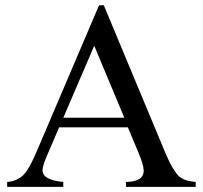

<svg xmlns="http://www.w3.org/2000/svg" viewBox="-20 -725 788 745"><path d="M7.8 0V-19Q49.8 -22 75.2 -50.8Q85.9 -63 97.4 -84.5Q108.9 -106 122.1 -136.7L364.3 -704.6H382.8L621.6 -131.8Q636.2 -96.7 649.7 -74.2Q663.1 -51.8 674.3 -41Q696.8 -22 739.3 -19V0H468.8V-19Q537.6 -20 537.6 -63Q537.6 -84.5 517.6 -131.8L476.1 -231H209.5L162.1 -120.6Q145 -80.6 145 -64.5Q145 -26.4 225.6 -19V0ZM225.6 -268.1H462.4L345.7 -547.4Z"/></svg>

Font: Nuosu SIL
Style: Regular
Weight: 400
Designer: Peter Constable, Alex Kotlar, Peter Martin
Foundry: SIL International
Version: Version 2.300